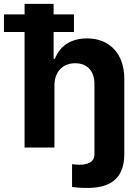

<svg xmlns="http://www.w3.org/2000/svg" viewBox="-64 -747 710 972"><path d="M414.1 -320.3V33.4C414.1 76 376.8 87 338.1 87C324.9 87 313.2 85.6 300.8 84.2V199.6C320 202.1 343.4 204.5 378.2 204.5C481.9 204.5 565.3 167.3 565.3 33.4V-347.3C565.7 -475.1 490.4 -552.6 376.8 -552.6C294 -552.6 238.6 -513.5 213.8 -449.2H207.4V-584.9H310.4V-674H207.4V-727.3H60.4V-674H-44V-584.9H60.4V0H211.6V-315.3C212 -385.7 255 -426.8 316.8 -426.8C378.2 -426.8 414.4 -387.4 414.1 -320.3Z"/></svg>

Font: Margiela Sans
Style: Bold
Weight: 700
Designer: Stefan Endress, Andreas Faust
Version: Version 1.100;FEAKit 1.0